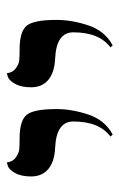

<svg xmlns="http://www.w3.org/2000/svg" viewBox="88 -688 356 573"><g transform="rotate(-90 266.5 -401.0)"><path d="M418 -243.2 412.1 -250Q457 -283.2 457 -360.8Q457 -411.6 377.9 -415Q336.9 -417 314.9 -435.5Q293 -454.1 293 -486.8Q293 -516.6 303.5 -534.9Q314 -553.2 324.7 -556.2L335 -559.1Q336.9 -541 349.9 -532Q362.8 -522.9 373.8 -522Q384.8 -521 405.8 -521Q459 -521 476.6 -500Q494.1 -479 494.1 -411.1Q494.1 -364.3 477.5 -315.2Q460.9 -266.1 418 -243.2ZM151.9 -243.2 146 -250Q190.9 -283.2 190.9 -360.8Q190.9 -411.6 111.8 -415Q70.8 -417 48.8 -435.5Q26.9 -454.1 26.9 -486.8Q26.9 -516.6 37.4 -534.9Q47.9 -553.2 58.6 -556.2L68.8 -559.1Q70.8 -541 84 -532Q97.2 -522.9 108.2 -522Q119.1 -521 140.1 -521Q193.4 -521 210.7 -500Q228 -479 228 -411.1Q228 -364.3 211.4 -315.2Q194.8 -266.1 151.9 -243.2Z"/></g></svg>

Font: Linux Biolinum O
Style: Bold
Weight: 700
Designer: Philipp H. Poll
Foundry: Philipp H. Poll
Version: Version 1.3.2